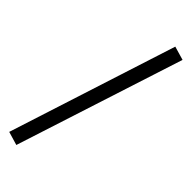

<svg xmlns="http://www.w3.org/2000/svg" viewBox="-288 -774 860 860"><g transform="rotate(45 141.5 -344.5)"><path d="M45 63 -19 44 237 -752 302 -733Z"/></g></svg>

Font: Nunito Sans
Style: Regular
Weight: 400
Designer: Vernon Adams
Foundry: Vernon Adams
Version: Version 3.101; ttfautohint (v1.8.4.7-5d5b);gftools[0.9.27]